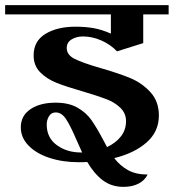

<svg xmlns="http://www.w3.org/2000/svg" viewBox="-32 -620 677 748"><path d="M228 -433Q228 -406 259 -390.5Q290 -375 359 -355Q429 -335 475 -316Q521 -297 554 -261Q587 -225 587 -170Q587 -107 539 -65Q491 -23 413 -4Q436 26 467 43Q498 60 543 60Q532 83 507.5 95.5Q483 108 449 108Q402 108 368 82Q334 56 308 11Q297 12 275 12Q212 12 160.5 -5Q109 -22 79 -53Q49 -84 49 -124Q49 -169 86.5 -194.5Q124 -220 185 -220Q236 -220 270 -200.5Q304 -181 324 -152.5Q344 -124 369 -77L385 -47Q419 -63 439 -88.5Q459 -114 459 -148Q459 -179 436.5 -200.5Q414 -222 380.5 -234.5Q347 -247 290 -264Q227 -282 189 -297Q151 -312 125 -338Q99 -364 99 -404Q99 -460 145 -488Q191 -516 262 -516Q300 -516 332 -510.5Q364 -505 400 -489V-564H-12V-600H625V-564H526V-452L424 -420Q398 -447 362.5 -462.5Q327 -478 291 -478Q266 -478 247 -466.5Q228 -455 228 -433ZM288 -26Q284 -35 266 -75Q242 -131 225 -156.5Q208 -182 185 -182Q168 -182 159 -167.5Q150 -153 150 -135Q150 -83 189.5 -54.5Q229 -26 283 -26Z"/></svg>

Font: Arya
Style: Bold
Weight: 700
Designer: Eduardo Rodriguez Tunni, Modular Infotech
Foundry: Eduardo Rodriguez Tunni, Modular Infotech
Version: Version 1.002